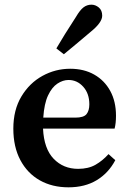

<svg xmlns="http://www.w3.org/2000/svg" viewBox="-20 -787 555 821"><path d="M273 -445Q249 -445 225.5 -429.5Q202 -414 185.5 -379Q169 -344 165 -284H302Q338 -284 350 -299Q362 -314 362 -341Q362 -387 336 -416Q310 -445 273 -445ZM273 14Q203 14 150 -16Q97 -46 67 -102.5Q37 -159 37 -237Q37 -317 71.5 -374.5Q106 -432 161.5 -462.5Q217 -493 280 -493Q339 -493 383 -468Q427 -443 451.5 -398Q476 -353 476 -292Q476 -260 470 -237H164Q168 -151 209.5 -108Q251 -65 314 -65Q358 -65 388.5 -82.5Q419 -100 444 -128L473 -102Q444 -47 393.5 -16.5Q343 14 273 14ZM221 -580Q238 -609 257.5 -640.5Q277 -672 305 -715Q322 -744 337 -755.5Q352 -767 371 -767Q388 -767 402.5 -755Q417 -743 417 -720Q417 -691 369 -652Q332 -621 305.5 -598.5Q279 -576 253 -555Z"/></svg>

Font: Source Serif Pro Semibold
Style: Regular
Weight: 600
Designer: Frank Grießhammer
Foundry: Adobe Systems Incorporated
Version: Version 3.000;hotconv 1.0.109;makeotfexe 2.5.65596